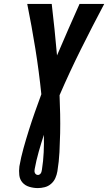

<svg xmlns="http://www.w3.org/2000/svg" viewBox="-20 -755 552 980"><path d="M173 205Q151 205 129.5 198.5Q108 192 94.5 176.5Q81 161 78.5 139Q76 117 79 94Q87 48 100 1.5Q113 -45 127.5 -91Q142 -137 158 -182.5Q174 -228 191 -274Q179 -391 160.5 -506Q142 -621 119 -735H244Q252 -669 258.5 -603.5Q265 -538 271 -472Q299 -538 328 -604Q357 -670 386 -735H512Q451 -620 393 -503.5Q335 -387 284 -269Q286 -221 287 -172.5Q288 -124 287 -75.5Q286 -27 283.5 21.5Q281 70 273 119Q270 137 262.5 154Q255 171 240.5 183.5Q226 196 208 200.5Q190 205 173 205ZM174 138Q178 138 182 135.5Q186 133 188.5 129Q191 125 192 120.5Q193 116 194 111Q201 67 203 22.5Q205 -22 204 -67Q190 -24 177.5 20Q165 64 157 108Q156 113 156 118Q156 123 158 127.5Q160 132 164 135Q168 138 174 138Z"/></svg>

Font: Iosevka Slab Extrabold Oblique
Style: Regular
Weight: 800
Italic angle: -9°
Monospace: yes
Designer: Belleve Invis
Foundry: Belleve Invis
Version: Version 11.1.1; ttfautohint (v1.8.3)